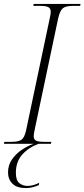

<svg xmlns="http://www.w3.org/2000/svg" viewBox="-31 -734 431 980"><path d="M-11 0 -9 -10H27Q64 -10 79 -21Q94 -32 102 -68L224 -646Q226 -654 227 -661.5Q228 -669 228 -674Q228 -690 216.5 -697Q205 -704 175 -704H139L141 -714H380L378 -704H342Q305 -704 290 -692Q275 -680 266 -641L146 -72Q144 -62 142.5 -53.5Q141 -45 141 -39Q141 -22 153 -16Q165 -10 194 -10H231L229 0ZM101 226Q55 226 32.5 203.5Q10 181 10 146Q10 109 30 80Q50 51 80.5 30.5Q111 10 141 0H166Q116 18 83 54.5Q50 91 50 148Q50 187 68 201Q86 215 109 215Q138 215 169 199L167 211Q132 226 101 226Z"/></svg>

Font: Noto Serif Display ExtraLight
Style: Italic
Weight: 200
Italic angle: -12°
Designer: Monotype Design Team
Foundry: Monotype Imaging Inc.
Version: Version 2.009